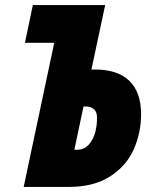

<svg xmlns="http://www.w3.org/2000/svg" viewBox="-20 -734 599 754"><path d="M193 -566H78L109 -714H393L339 -461H353Q442 -461 488 -416.5Q534 -372 534 -286Q534 -212 505 -147Q476 -82 412 -41Q348 0 251 0H73ZM284 -146Q319 -146 340 -181.5Q361 -217 361 -272Q361 -316 314 -316H308L272 -146Z"/></svg>

Font: Noto Sans UI CondBlack
Style: Italic
Weight: 900
Width: 3
Italic angle: -12°
Designer: Monotype Design Team
Foundry: Monotype Imaging Inc.
Version: Version 1.001